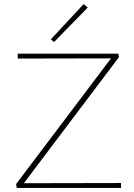

<svg xmlns="http://www.w3.org/2000/svg" viewBox="-20 -921 657 941"><path d="M245 -715 229 -728 390 -901 410 -884ZM573 -24V0H62L59 -19L524 -635L67 -634V-658H560L563 -641L97 -23Z"/></svg>

Font: Ysabeau Infant Extralight
Style: Regular
Weight: 200
Designer: Christian Thalmann (Catharsis Fonts)
Version: Version 0.003